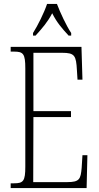

<svg xmlns="http://www.w3.org/2000/svg" viewBox="-20 -951 500 971"><path d="M147 -784V-771H160C194 -809 220 -838 244 -884C267 -838 292 -809 327 -771H340V-784C315 -822 285 -886 268 -931H218C203 -886 171 -822 147 -784ZM34 0H418L422 -166H397L393 -102C388 -45 382 -30 320 -30H148L149 -359H339V-389H149V-684H294C358 -684 365 -670 369 -596L372 -548H397L392 -714H34V-690H51C98 -690 108 -679 108 -605V-108C108 -35 98 -24 51 -24H34Z"/></svg>

Font: Noto Serif Georgian ExtraCondensed ExtraLight
Style: Regular
Weight: 200
Width: 2
Designer: Monotype Design Team, Akaki Razmadze
Foundry: Google LLC
Version: Version 2.003